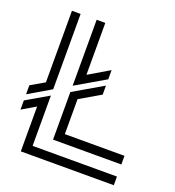

<svg xmlns="http://www.w3.org/2000/svg" viewBox="-140 -891 914 1001"><g transform="rotate(20 317.0 -390.0)"><path d="M225 -780H273V-492L388 -560V-509L225 -414ZM12 -339 88 -383V-780H136V-362L12 -289ZM225 -379 388 -474V-424L273 -357V-163H604V-115H225ZM88 -249 12 -204V-255L136 -327V-48H604V0H88Z"/></g></svg>

Font: Train One
Style: Regular
Weight: 400
Designer: Fontworks Inc.
Foundry: Fontworks Inc.
Version: Version 1.100